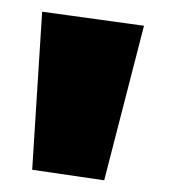

<svg xmlns="http://www.w3.org/2000/svg" viewBox="-20 -571 291 328"><path d="M35 -281 52 -551 226 -527 158 -263Z"/></svg>

Font: FiraGO Heavy
Style: Italic
Weight: 900
Italic angle: -8°
Designer: bBox Type GmbH
Foundry: bBox Type GmbH
Version: Version 1.001